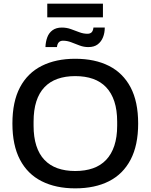

<svg xmlns="http://www.w3.org/2000/svg" viewBox="-20 -1020 825 1052"><path d="M392 12Q286 12 208.5 -27Q131 -66 89.5 -145Q48 -224 48 -343Q48 -463 89.5 -541.5Q131 -620 208.5 -659Q286 -698 392 -698Q500 -698 577 -659Q654 -620 695.5 -541.5Q737 -463 737 -343Q737 -224 695.5 -145Q654 -66 577 -27Q500 12 392 12ZM392 -83Q447 -83 489.5 -98Q532 -113 561.5 -144Q591 -175 606.5 -222Q622 -269 622 -331V-353Q622 -417 606.5 -464Q591 -511 561.5 -542Q532 -573 489.5 -588Q447 -603 392 -603Q338 -603 295.5 -588Q253 -573 223.5 -542Q194 -511 179 -464Q164 -417 164 -353V-331Q164 -269 179 -222Q194 -175 223.5 -144Q253 -113 295.5 -98Q338 -83 392 -83ZM229 -762Q230 -791 239 -815.5Q248 -840 268 -854.5Q288 -869 319 -869Q345 -869 368.5 -860.5Q392 -852 414.5 -843.5Q437 -835 459 -835Q474 -835 482 -843Q490 -851 492 -869H554Q554 -840 544.5 -816Q535 -792 515.5 -777Q496 -762 464 -762Q439 -762 415.5 -771Q392 -780 370 -788.5Q348 -797 325 -797Q311 -797 302.5 -788.5Q294 -780 292 -762ZM239 -925V-1000H544V-925Z"/></svg>

Font: Archivo SemiBold Medium
Style: Regular
Weight: 500
Version: Version 2.001